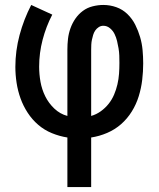

<svg xmlns="http://www.w3.org/2000/svg" viewBox="-20 -550 640 775"><path d="M252 205V5Q220 0 189.5 -12.5Q159 -25 134.5 -46Q110 -67 92 -94.5Q74 -122 63 -152.5Q52 -183 47 -215.5Q42 -248 42 -280Q42 -345 59 -408.5Q76 -472 106 -530L191 -491Q166 -443 152 -389.5Q138 -336 138 -281Q138 -250 143.5 -219.5Q149 -189 162.5 -161.5Q176 -134 199 -112Q222 -90 252 -82V-350Q252 -372 254.5 -393.5Q257 -415 264.5 -436Q272 -457 284.5 -475Q297 -493 314.5 -506Q332 -519 354 -524.5Q376 -530 397 -530Q424 -530 449.5 -521Q475 -512 494.5 -493Q514 -474 526 -450Q538 -426 545.5 -400.5Q553 -375 555.5 -348Q558 -321 558 -294Q558 -261 554 -227.5Q550 -194 540 -161.5Q530 -129 512 -100Q494 -71 469 -49Q444 -27 412.5 -13.5Q381 0 348 5V205ZM348 -82Q369 -88 387 -101Q405 -114 418.5 -131Q432 -148 440.5 -168Q449 -188 454 -209.5Q459 -231 460.5 -252.5Q462 -274 462 -296Q462 -311 461.5 -325.5Q461 -340 458.5 -355Q456 -370 452.5 -384.5Q449 -399 442.5 -412.5Q436 -426 424 -436Q412 -446 397 -446Q387 -446 378.5 -440.5Q370 -435 364.5 -427Q359 -419 356 -409Q353 -399 351 -389.5Q349 -380 348.5 -370Q348 -360 348 -350Z"/></svg>

Font: Iosevka Slab Medium Extended
Style: Regular
Weight: 500
Width: 7
Monospace: yes
Designer: Belleve Invis
Foundry: Belleve Invis
Version: Version 11.1.1; ttfautohint (v1.8.3)